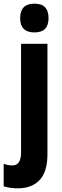

<svg xmlns="http://www.w3.org/2000/svg" viewBox="-59 -788 336 1048"><path d="M51 -689Q51 -768 129 -768Q169 -768 187.5 -748Q206 -728 206 -689Q206 -611 129 -611Q51 -611 51 -689ZM41 240Q21 240 0.5 237.5Q-20 235 -39 229V106Q-14 115 8 115Q56 115 56 44V-549H200V53Q200 149 158 194Q116 239 41 240Z"/></svg>

Font: Noto Sans Gurmukhi ExtraCondensed ExtraBold
Style: Regular
Weight: 800
Width: 2
Designer: Jelle Bosma - Monotype Design Team
Foundry: Monotype Imaging Inc.
Version: Version 2.004; ttfautohint (v1.8.4.7-5d5b)